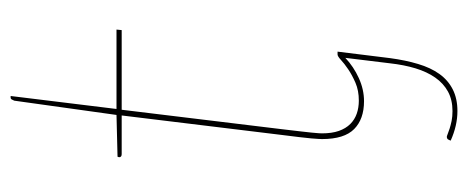

<svg xmlns="http://www.w3.org/2000/svg" viewBox="-286 -428 901 370"><g transform="rotate(-90 165.0 -242.5)"><path d="M239 -28Q222 -12 200 -2Q178 8 155.5 8Q121 8 101.8 -11Q82.5 -30 82.5 -73Q82.5 -75.5 82.8 -80.2Q83 -85 83.8 -93.8Q84.5 -102.5 86.2 -116.2Q88 -130 90.5 -151L128 -459H53.5Q47.5 -459 47.5 -464L48.5 -467L129 -469L156.5 -666Q157.5 -668.5 158.8 -670.8Q160 -673 162.5 -673H165.5L140.5 -469H293.5L292.5 -459H139L101.5 -150Q99 -129.5 97.5 -116Q96 -102.5 95 -93.5Q94 -84.5 93.8 -79.8Q93.5 -75 93.5 -73Q93.5 -54 98.2 -40.5Q103 -27 111.5 -18.5Q120 -10 131.5 -6Q143 -2 156.5 -2Q176 -2 191 -8.5Q206 -15 217 -22.5Q228 -30 235 -36.5Q242 -43 245.5 -43H251L238.5 58Q234.5 88 227.2 112.2Q220 136.5 208 153.2Q196 170 178.2 179Q160.5 188 136.5 188Q108.5 188 79.5 175L81 171.5Q82 169 83.8 168.2Q85.5 167.5 86.5 167.5Q88 167.5 92.2 169.2Q96.5 171 102.8 173Q109 175 117.5 176.8Q126 178.5 136.5 178.5Q158 178.5 174 169.8Q190 161 201 145.2Q212 129.5 218.8 107.2Q225.5 85 228.5 58Z"/></g></svg>

Font: Lato Hairline
Style: Italic
Weight: 100
Italic angle: -7°
Designer: Lukasz Dziedzic
Foundry: tyPoland Lukasz Dziedzic
Version: Version 2.007; 2014-02-27